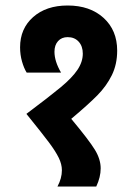

<svg xmlns="http://www.w3.org/2000/svg" viewBox="-20 -678 499 698"><path d="M239 -246Q304 -168 325 -133.5Q346 -99 346 -66Q346 -34 330 0H189Q205 -30 205 -59Q205 -81 193.5 -104.5Q182 -128 158.5 -159.5Q135 -191 76 -264Q160 -327 201 -361Q242 -395 261.5 -424Q281 -453 281 -483Q281 -510 266 -526.5Q251 -543 226 -543Q204 -543 191 -528.5Q178 -514 178 -490Q178 -455 202 -414H77Q67 -430 60 -454.5Q53 -479 53 -506Q53 -574 100.5 -616Q148 -658 226 -658Q307 -658 356.5 -613Q406 -568 406 -494Q406 -444 386.5 -404.5Q367 -365 334 -331.5Q301 -298 239 -246Z"/></svg>

Font: Madhuban SemiBold
Style: Regular
Weight: 600
Designer: jaikishan Patel
Foundry: MagicType
Version: Version 1.000